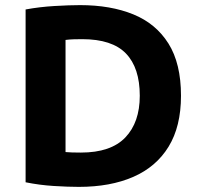

<svg xmlns="http://www.w3.org/2000/svg" viewBox="-20 -721 777 750"><path d="M288 9Q246 9 190 5.5Q134 2 80 -9V-684Q134 -694 192.5 -697.5Q251 -701 293 -701Q412 -701 500.5 -665Q589 -629 638 -551Q687 -473 687 -347Q687 -227 638.5 -148Q590 -69 500.5 -30Q411 9 288 9ZM296 -125Q413 -125 469.5 -184Q526 -243 526 -347Q526 -456 472 -512Q418 -568 301 -568Q285 -568 268 -567.5Q251 -567 236 -565V-127Q247 -126 261.5 -125.5Q276 -125 296 -125Z"/></svg>

Font: Ubuntu Sans ExtraBold
Style: Regular
Weight: 800
Designer: Dalton Maag Ltd
Foundry: Dalton Maag Ltd
Version: Version 1.006; ttfautohint (v1.8.4.7-5d5b)